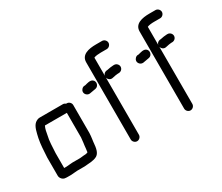

<svg xmlns="http://www.w3.org/2000/svg" viewBox="-119 -979 1502 1298"><g transform="rotate(-30 632.0 -330.0)"><path d="M132 -67H114V-183C117 -228 117 -277 127 -315C131 -339 135 -362 145 -381H316V-189C315 -171 313 -169 312 -151L309 -129C308 -114 306 -101 304 -86C304 -83 304 -81 303 -80C299 -78 290 -75 286 -75C281 -75 275 -75 269 -74L251 -72C246 -71 242 -71 239 -71H180C165 -71 146 -67 132 -67ZM88 -4C93 -3 100 -3 109 -3H132C146 -3 167 -7 182 -7H239C250 -7 263 -10 275 -10C280 -11 284 -11 288 -11C295 -12 302 -13 311 -15L325 -19C364 -31 369 -74 373 -122L376 -144C378 -162 379 -165 380 -187V-405C380 -422 365 -437 348 -437H343C337 -442 330 -445 322 -445H141C129 -445 117 -440 105 -431C80 -410 73 -367 64 -329C55 -285 53 -236 50 -185V-43C50 -24 68 -4 88 -4Z M515 -416C531 -418 552 -423 566 -425C592 -431 600 -468 577 -483C560 -494 536 -485 516 -480H509C500 -479 494 -475 488 -468C468 -445 489 -414 515 -416ZM632 23C649 23 664 8 664 -9V-454C668 -440 682 -427 700 -430L710 -432C718 -434 738 -438 747 -438H754C772 -438 787 -452 787 -470C787 -487 772 -502 755 -502H748C735 -502 712 -498 699 -495L689 -494C676 -491 667 -483 664 -470V-611C676 -617 700 -619 718 -619H765C782 -619 797 -634 797 -651C797 -668 782 -683 765 -683H718C659 -683 600 -670 600 -611V-9C600 8 615 23 632 23Z M932 -416C948 -418 969 -423 983 -425C1009 -431 1017 -468 994 -483C977 -494 953 -485 933 -480H926C917 -479 911 -475 905 -468C885 -445 906 -414 932 -416ZM1049 23C1066 23 1081 8 1081 -9V-454C1085 -440 1099 -427 1117 -430L1127 -432C1135 -434 1155 -438 1164 -438H1171C1189 -438 1204 -452 1204 -470C1204 -487 1189 -502 1172 -502H1165C1152 -502 1129 -498 1116 -495L1106 -494C1093 -491 1084 -483 1081 -470V-611C1093 -617 1117 -619 1135 -619H1182C1199 -619 1214 -634 1214 -651C1214 -668 1199 -683 1182 -683H1135C1076 -683 1017 -670 1017 -611V-9C1017 8 1032 23 1049 23Z"/></g></svg>

Font: Electronic
Style: SeBd
Weight: 600
Version: Version 1.011